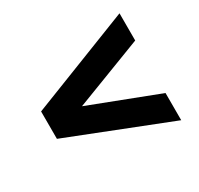

<svg xmlns="http://www.w3.org/2000/svg" viewBox="-116 -687 832 801"><g transform="rotate(-30 300.0 -286.5)"><path d="M544 -29 56 -221V-353L544 -544V-413L143 -259V-314L544 -160Z"/></g></svg>

Font: Nunito Sans 10pt Black
Style: Regular
Weight: 900
Designer: Vernon Adams
Foundry: Vernon Adams
Version: Version 3.101;gftools[0.9.27]